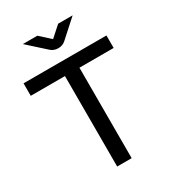

<svg xmlns="http://www.w3.org/2000/svg" viewBox="-205 -970 968 1079"><g transform="rotate(-30 279.0 -430.5)"><path d="M232 0V-587H10V-668H548V-587H326V0ZM279 -741Q249 -741 229 -760L117 -861H211L278 -800L346 -861H440L328 -760Q308 -741 279 -741Z"/></g></svg>

Font: Atkinson Hyperlegible Next
Style: Regular
Weight: 400
Designer: Elliott Scott, Megan Eiswerth, Linus Boman, Theodore Petrosky, Letters from Sweden
Foundry: Applied Design Works, Letters from Sweden
Version: Version 2.001